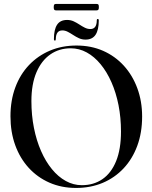

<svg xmlns="http://www.w3.org/2000/svg" viewBox="-20 -941 772 972"><path d="M367.5 -710.5Q441 -710.5 501.8 -683.8Q562.5 -657 606.8 -608.5Q651 -560 675.2 -494.2Q699.5 -428.5 699.5 -351Q699.5 -269.5 675 -203Q650.5 -136.5 605.8 -88.8Q561 -41 499.8 -15.2Q438.5 10.5 365 10.5Q291.5 10.5 230.5 -16.2Q169.5 -43 125.2 -91.5Q81 -140 57 -206.2Q33 -272.5 33 -352.5Q33 -432.5 57.5 -498.5Q82 -564.5 127 -611.8Q172 -659 233 -684.8Q294 -710.5 367.5 -710.5ZM592.5 -275Q592.5 -345.5 580 -408.8Q567.5 -472 544.2 -524.8Q521 -577.5 489.2 -616Q457.5 -654.5 419.2 -675.5Q381 -696.5 338 -696.5Q279.5 -696.5 234.8 -665.5Q190 -634.5 164.5 -574.8Q139 -515 139 -429Q139 -357.5 151.8 -293.5Q164.5 -229.5 187.8 -176.5Q211 -123.5 242.8 -84.8Q274.5 -46 313 -24.8Q351.5 -3.5 394.5 -3.5Q454 -3.5 498.5 -34Q543 -64.5 567.8 -125.2Q592.5 -186 592.5 -275ZM413 -740.5Q395 -740.5 379.8 -747.5Q364.5 -754.5 350.5 -763.8Q336.5 -773 323 -780Q309.5 -787 295.5 -787Q263 -787 262.5 -743Q262.5 -735.5 258 -735.5Q253 -735.5 253 -743.5Q253 -791.5 269 -815.8Q285 -840 319.5 -840Q338 -840 353 -833Q368 -826 382 -816.8Q396 -807.5 409.5 -800.8Q423 -794 437.5 -794Q469.5 -794 470 -837.5Q470 -845 475 -845Q480 -845 480 -837Q480 -789.5 463.8 -765Q447.5 -740.5 413 -740.5ZM252 -904.5Q252 -914.5 254.5 -917.8Q257 -921 263 -921H469Q475.5 -921 478 -918Q480.5 -915 480.5 -905Q480.5 -895.5 478 -892Q475.5 -888.5 469 -888.5H263Q257 -888.5 254.5 -892Q252 -895.5 252 -904.5Z"/></svg>

Font: Fraunces 96pt
Style: Regular
Weight: 400
Version: Version 1.000;[b76b70a41]